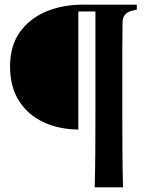

<svg xmlns="http://www.w3.org/2000/svg" viewBox="-20 -681 647 821"><path d="M385 120Q387 44 387.5 -33.5Q388 -111 388 -190V-632H315V-127Q231 -128 165 -159Q99 -190 61 -250Q23 -310 23 -397Q23 -486 65.5 -544.5Q108 -603 178 -632Q248 -661 332 -661H565V-640L544 -635Q505 -625 504 -586Q503 -530 503 -467.5Q503 -405 503 -351V-190Q503 -113 503.5 -35Q504 43 506 120Z"/></svg>

Font: DeepMind Serif Text
Style: Regular
Weight: 400
Designer: Frank Grießhammer / Modifications: Colophon Foundry
Foundry: Colophon Foundry
Version: Version 5.003; ttfautohint (v1.8.2)